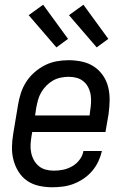

<svg xmlns="http://www.w3.org/2000/svg" viewBox="-20 -782 540 810"><path d="M201 8Q172 8 144.5 2Q117 -4 95 -19Q73 -34 58.5 -57Q44 -80 37 -106.5Q30 -133 30.5 -161.5Q31 -190 36 -219L56 -339Q60 -364 68 -389Q76 -414 90.5 -436.5Q105 -459 125.5 -477Q146 -495 170 -507Q194 -519 219.5 -523.5Q245 -528 269 -528Q298 -528 326 -522Q354 -516 376.5 -501Q399 -486 414.5 -463.5Q430 -441 436.5 -414Q443 -387 442.5 -358.5Q442 -330 438 -301L425 -225H116L113 -208Q110 -190 109 -172.5Q108 -155 111.5 -138Q115 -121 123 -106.5Q131 -92 143.5 -81.5Q156 -71 172.5 -66.5Q189 -62 207 -62Q227 -62 246.5 -66Q266 -70 284.5 -80.5Q303 -91 316 -108.5Q329 -126 332 -145H410Q405 -123 395 -101.5Q385 -80 369.5 -61.5Q354 -43 333.5 -29Q313 -15 291 -6.5Q269 2 246 5Q223 8 201 8ZM358 -295 360 -312Q363 -330 364 -347.5Q365 -365 362.5 -381.5Q360 -398 352.5 -413Q345 -428 332.5 -438.5Q320 -449 304 -453.5Q288 -458 270 -458Q254 -458 236.5 -454.5Q219 -451 204 -442.5Q189 -434 176 -421Q163 -408 154 -392.5Q145 -377 140.5 -360.5Q136 -344 133 -328L128 -295ZM388 -582 271 -718 332 -762 437 -618ZM218 -582 101 -718 162 -762 267 -618Z"/></svg>

Font: Iosevka Oblique
Style: Regular
Weight: 400
Italic angle: -9°
Monospace: yes
Designer: Belleve Invis
Foundry: Belleve Invis
Version: Version 32.5.0; ttfautohint (v1.8.4)